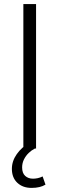

<svg xmlns="http://www.w3.org/2000/svg" viewBox="-20 -725 290 937"><path d="M94 0V-705H156V0ZM134 192Q91 192 64.5 167Q38 142 38 99Q38 61 62 27Q86 -7 126 -30L150 0Q134 8 120 21.5Q106 35 97 53Q88 71 88 92Q88 120 103 133.5Q118 147 141 147Q152 147 164 144.5Q176 142 188 136L202 176Q189 184 172 188Q155 192 134 192Z"/></svg>

Font: Nunito Sans 10pt SemiCondensed Light
Style: Regular
Weight: 300
Width: 4
Designer: Vernon Adams
Foundry: Vernon Adams
Version: Version 3.101;gftools[0.9.27]